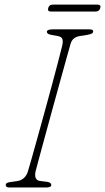

<svg xmlns="http://www.w3.org/2000/svg" viewBox="-20 -830 465 850"><path d="M137.5 -71.5Q129.5 -33 156.5 -29L188.5 -25Q207.5 -22 207 -10.5Q207 -5 200.5 -2.5Q194 0 186.5 0H22Q5.5 0 5.5 -10.5Q4.5 -21.5 25.5 -24L54 -28Q91.5 -33 103.5 -71Q107 -82 118.2 -121.5Q129.5 -161 145.2 -217.8Q161 -274.5 178.5 -338Q196 -401.5 212 -461.2Q228 -521 239.8 -566.2Q251.5 -611.5 256 -630.5Q259.5 -647.5 256 -657.5Q252.5 -667.5 235.5 -670.5L208 -675.5Q187.5 -678.5 187.5 -690Q188 -700 214.5 -700H376.5Q392.5 -700 392.5 -691.5Q392.5 -685.5 387.2 -682Q382 -678.5 368 -676L334 -670.5Q301 -665.5 292.5 -636.5Q286.5 -615.5 273.5 -568.8Q260.5 -522 243.8 -461.5Q227 -401 209.5 -337Q192 -273 176.5 -216.2Q161 -159.5 150.5 -120.2Q140 -81 137.5 -71.5ZM193.5 -794.5Q197.5 -809.5 213 -809.5H412Q428 -809.5 424 -794.5Q419.5 -779 404 -779H205Q189 -779 193.5 -794.5Z"/></svg>

Font: Fraunces 72pt SuperSoft Thin
Style: Italic
Weight: 100
Italic angle: -16°
Version: Version 1.000;[b76b70a41]